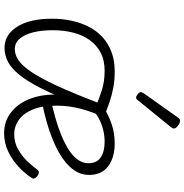

<svg xmlns="http://www.w3.org/2000/svg" viewBox="-1 -876 896 934"><g transform="rotate(90 447.0 -409.0)"><path d="M71 -214Q71 -263 80.5 -308Q90 -353 109.5 -391.5Q129 -430 159.5 -458.5Q190 -487 232 -503Q274 -519 327 -519Q371 -519 407.5 -512Q444 -505 479 -493Q514 -481 550 -466Q524 -410 509 -353Q494 -296 494 -238Q494 -165 513 -119.5Q532 -74 564 -52Q596 -30 632 -30Q673 -30 706.5 -49Q740 -68 765 -94.5Q790 -121 805 -142Q812 -151 820 -150Q828 -149 836 -143Q844 -137 847.5 -129.5Q851 -122 844 -113Q824 -82 791.5 -51.5Q759 -21 717.5 -1Q676 19 628 19Q572 19 529.5 -12.5Q487 -44 463.5 -100Q440 -156 440 -229Q440 -280 447.5 -322Q455 -364 467 -399Q479 -434 490 -461L505 -424Q459 -444 417 -457Q375 -470 324 -470Q274 -470 237 -451Q200 -432 175.5 -398Q151 -364 139 -318Q127 -272 127 -218Q127 -163 137.5 -121.5Q148 -80 168.5 -56.5Q189 -33 219 -33Q246 -33 272.5 -50.5Q299 -68 329 -112Q359 -156 396 -235.5Q433 -315 480 -438L518 -423Q470 -289 430 -203Q390 -117 354.5 -69Q319 -21 284.5 -2Q250 17 213 17Q149 17 110 -44.5Q71 -106 71 -214ZM831 -394Q831 -356 810 -324.5Q789 -293 753 -267.5Q717 -242 671 -222.5Q625 -203 574.5 -188.5Q524 -174 476 -165V-210Q512 -219 553.5 -230.5Q595 -242 633.5 -257.5Q672 -273 704 -292.5Q736 -312 755 -337Q774 -362 774 -391Q774 -432 745.5 -451Q717 -470 669 -470Q630 -470 591 -457Q552 -444 517 -415L499 -463Q541 -490 585 -504.5Q629 -519 677 -519Q747 -519 789 -487Q831 -455 831 -394ZM455 -623Q448 -623 438 -631Q428 -639 428 -647Q428 -649 429.5 -651.5Q431 -654 433 -659L552 -827Q555 -832 559 -834.5Q563 -837 569 -837Q575 -837 583.5 -832Q592 -827 598.5 -820.5Q605 -814 605 -808Q605 -803 603.5 -800Q602 -797 598 -792L468 -632Q462 -623 455 -623Z"/></g></svg>

Font: Playwrite FR Moderne ExtraLight
Style: Regular
Weight: 250
Version: Version 1.002